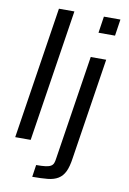

<svg xmlns="http://www.w3.org/2000/svg" viewBox="-101 -804 715 1064"><g transform="rotate(10 256.5 -271.5)"><path d="M27 0ZM27 0 142 -743H229L114 0ZM381 -650 395 -743H488L474 -650ZM168 132Q201 132 220.5 129.5Q240 127 250.5 120.5Q261 114 265 103.5Q269 93 271 77L362 -510H449L361 58Q354 108 340.5 136Q327 164 303.5 178.5Q280 193 244.5 196.5Q209 200 158 200Z"/></g></svg>

Font: Azeri Sans
Style: Italic
Weight: 400
Designer: Hector Gatti & Omnibus-Type (original fonts) / Cristiano Sobral (main changes and remastering)
Foundry: Omnibus-Type
Version: Version 0.07;August 21, 2020;FontCreator 13.0.0.2681 64-bit;